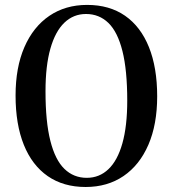

<svg xmlns="http://www.w3.org/2000/svg" viewBox="-20 -733 690 767"><path d="M328 -713.4Q417.2 -713.4 479.7 -670Q542.1 -626.5 575 -544.7Q607.9 -462.9 607.9 -347.9Q607.9 -236 572.8 -154.7Q537.6 -73.5 473.4 -29.7Q409.2 14 322.1 14Q233.4 14 170.7 -29.4Q108 -72.9 75.1 -154.7Q42.2 -236.5 42.2 -351.5Q42.2 -463.7 77.5 -544.8Q112.8 -625.9 177.1 -669.7Q241.4 -713.4 328 -713.4ZM488.3 -331Q488.3 -452.8 469.1 -529.1Q449.9 -605.5 413.1 -641.3Q376.2 -677.1 323.5 -677.1Q273.5 -677.1 237.2 -642.4Q200.9 -607.7 181.4 -539.1Q161.8 -470.5 161.8 -368.4Q161.8 -246.6 181.2 -170.3Q200.5 -93.9 237.4 -58.3Q274.2 -22.6 326.6 -22.6Q376.9 -22.6 413.2 -57.2Q449.5 -91.7 468.9 -160.4Q488.3 -229.2 488.3 -331Z"/></svg>

Font: Fraunces
Style: Regular
Weight: 900
Version: Version 1.000;[b76b70a41]